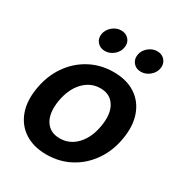

<svg xmlns="http://www.w3.org/2000/svg" viewBox="-175 -852 922 984"><g transform="rotate(30 286.0 -359.5)"><path d="M241.7 11.7Q165.5 11.7 113.3 -22Q61 -55.7 38.8 -116.2Q16.6 -176.8 30.3 -257.3Q43.5 -337.4 85.7 -398.4Q127.9 -459.5 191.4 -493.4Q254.9 -527.3 331.1 -527.3Q407.7 -527.3 459.7 -493.4Q511.7 -459.5 533.7 -398.4Q555.7 -337.4 542 -257.3Q528.8 -177.2 486.8 -116.7Q444.8 -56.2 381.6 -22.2Q318.4 11.7 241.7 11.7ZM259.3 -94.2Q317.4 -94.2 358.9 -137.9Q400.4 -181.6 413.1 -257.3Q425.8 -333.5 398.4 -377.4Q371.1 -421.4 313.5 -421.4Q255.9 -421.4 214.1 -377.4Q172.4 -333.5 159.2 -257.3Q147 -181.2 174.3 -137.7Q201.7 -94.2 259.3 -94.2ZM235.8 -597.7Q207.5 -597.7 190.7 -617.2Q173.8 -636.7 178.2 -664.6Q183.1 -692.4 206.3 -711.9Q229.5 -731.4 257.8 -731.4Q286.1 -731.4 303 -711.9Q319.8 -692.4 314.9 -664.6Q310.5 -636.7 287.4 -617.2Q264.2 -597.7 235.8 -597.7ZM448.7 -597.7Q420.4 -597.7 403.8 -617.2Q387.2 -636.7 391.6 -664.6Q396 -692.4 419.4 -711.9Q442.9 -731.4 470.7 -731.4Q499 -731.4 515.9 -711.9Q532.7 -692.4 528.3 -664.6Q523.9 -636.7 500.5 -617.2Q477.1 -597.7 448.7 -597.7Z"/></g></svg>

Font: Inter Display Semi Bold
Style: Italic
Weight: 600
Italic angle: -9.39999°
Designer: Rasmus Andersson
Foundry: rsms
Version: Version 4.000;git-4fc901f